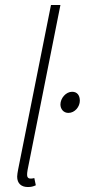

<svg xmlns="http://www.w3.org/2000/svg" viewBox="-20 -740 341 772"><path d="M92 12C105 12 113 10 124 5L118 -24C110 -22 107 -22 103 -22C93 -22 89 -28 89 -36C89 -41 89 -47 91 -57L223 -720H185L53 -59C51 -48 49 -37 49 -30C49 -2 66 12 92 12ZM255 -286C281 -286 301 -311 301 -335C301 -356 291 -371 270 -371C245 -371 223 -345 223 -320C223 -302 235 -286 255 -286Z"/></svg>

Font: Source Sans Pro Light
Style: Italic
Weight: 300
Italic angle: -11°
Designer: Paul D. Hunt
Foundry: Adobe Systems Incorporated
Version: Version 3.006;hotconv 1.0.111;makeotfexe 2.5.65597